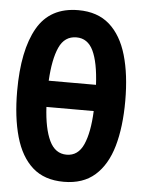

<svg xmlns="http://www.w3.org/2000/svg" viewBox="-53 -767 605 817"><g transform="rotate(5 250.0 -358.5)"><path d="M250 8Q167 8 116.5 -37Q66 -82 42.5 -165Q19 -248 19 -360Q19 -534 73.5 -629.5Q128 -725 249 -725Q331 -725 382 -680Q433 -635 457 -552.5Q481 -470 481 -358Q481 -246 457.5 -164Q434 -82 383 -37Q332 8 250 8ZM251 -609Q200 -609 177 -558Q154 -507 149 -415H351Q346 -511 322.5 -560Q299 -609 251 -609ZM252 -108Q301 -108 324 -159.5Q347 -211 351 -303H149Q154 -211 178.5 -159.5Q203 -108 252 -108Z"/></g></svg>

Font: Noto Sans Mono ExtraCondensed
Style: Bold
Weight: 700
Width: 2
Designer: Monotype Design Team
Foundry: Monotype Imaging Inc.
Version: Version 2.014